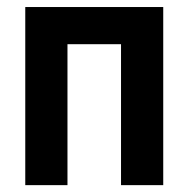

<svg xmlns="http://www.w3.org/2000/svg" viewBox="-20 -540 550 560"><path d="M53.7 -519.5H456.1V0H333V-411.1H176.8V0H53.7Z"/></svg>

Font: DINish
Style: Bold
Weight: 700
Designer: Bert Driehuis
Foundry: Playbeing
Version: Version 3.008; git-95204e4c-release